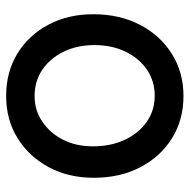

<svg xmlns="http://www.w3.org/2000/svg" viewBox="-16 -604 632 641"><g transform="rotate(-90 300.5 -283.0)"><path d="M28 -286Q28 -199 63 -131.5Q98 -64 159.5 -25.5Q221 13 301 13Q380 13 442 -26Q504 -65 539 -133Q574 -201 574 -288Q574 -372 539 -438Q504 -504 442.5 -541.5Q381 -579 301 -579Q222 -579 160.5 -541Q99 -503 63.5 -437Q28 -371 28 -286ZM133 -289Q133 -346 155 -389Q177 -432 215 -458Q253 -484 301 -484Q351 -484 389 -458Q427 -432 449 -387Q471 -342 471 -284Q471 -226 449 -180.5Q427 -135 389 -109Q351 -83 302 -83Q253 -83 215 -109.5Q177 -136 155 -182.5Q133 -229 133 -289Z"/></g></svg>

Font: Catamaran Thin SemiBold
Style: Regular
Weight: 600
Version: Version 2.000